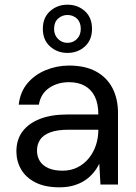

<svg xmlns="http://www.w3.org/2000/svg" viewBox="-20 -788 582 820"><path d="M234 12Q172 12 131 -9Q90 -30 70 -65Q50 -100 50 -141Q50 -192 76.5 -227Q103 -262 151.5 -280.5Q200 -299 266 -299H400Q400 -345 385 -375.5Q370 -406 342 -421.5Q314 -437 275 -437Q226 -437 190 -412.5Q154 -388 146 -341H60Q66 -395 97 -432Q128 -469 175.5 -488.5Q223 -508 275 -508Q344 -508 390.5 -482.5Q437 -457 460.5 -411.5Q484 -366 484 -305V0H409L404 -89Q394 -68 378.5 -49.5Q363 -31 342.5 -17.5Q322 -4 295 4Q268 12 234 12ZM247 -59Q283 -59 311.5 -73.5Q340 -88 360 -113Q380 -138 390 -169Q400 -200 400 -233V-234H273Q224 -234 194 -222.5Q164 -211 151 -191Q138 -171 138 -145Q138 -119 150.5 -99.5Q163 -80 187.5 -69.5Q212 -59 247 -59ZM268 -562Q225 -562 194 -589.5Q163 -617 163 -665Q163 -713 194 -740.5Q225 -768 268 -768Q312 -768 342.5 -740.5Q373 -713 373 -665Q373 -617 342.5 -589.5Q312 -562 268 -562ZM268 -605Q292 -605 308.5 -621.5Q325 -638 325 -665Q325 -693 308.5 -708.5Q292 -724 268 -724Q245 -724 228 -708.5Q211 -693 211 -665Q211 -638 228 -621.5Q245 -605 268 -605Z"/></svg>

Font: DM Sans 24pt
Style: Regular
Weight: 400
Designer: Colophon Foundry, Jonny Pinhorn
Foundry: Colophon Foundry
Version: Version 4.004;gftools[0.9.30]